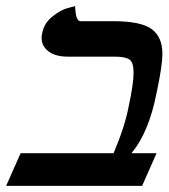

<svg xmlns="http://www.w3.org/2000/svg" viewBox="-20 -604 548 624"><path d="M347.2 -535.2Q438 -535.2 472.9 -509.5Q507.8 -483.9 507.8 -429.2Q507.8 -390.1 488.8 -301.8Q463.9 -173.8 407.2 -106H488.8L441.9 0H0L46.9 -106H349.1Q385.3 -190.9 397.9 -256.8Q414.1 -331.1 414.1 -368.2Q414.1 -401.4 400.6 -410.6Q387.2 -419.9 352.1 -419.9H200.2Q160.2 -419.9 137.7 -437Q115.2 -454.1 115.2 -481Q115.2 -490.7 117.2 -496.1Q123 -528.3 149.9 -550Q176.8 -571.8 200.7 -578.1L224.1 -584Q226.1 -535.2 241.2 -535.2Z"/></svg>

Font: Linux Libertine
Style: Semibold Italic
Weight: 600
Italic angle: -11.5°
Designer: Philipp H. Poll
Foundry: Philipp H. Poll
Version: Version 5.1.2 ; ttfautohint (v0.9)